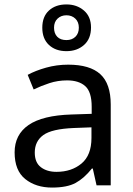

<svg xmlns="http://www.w3.org/2000/svg" viewBox="-20 -837 601 867"><path d="M288 -545Q386 -545 433 -502Q480 -459 480 -365V0H416L399 -76H395Q360 -32 321.5 -11Q283 10 215 10Q142 10 94 -28.5Q46 -67 46 -149Q46 -229 109 -272.5Q172 -316 303 -320L394 -323V-355Q394 -422 365 -448Q336 -474 283 -474Q241 -474 203 -461.5Q165 -449 132 -433L105 -499Q140 -518 188 -531.5Q236 -545 288 -545ZM314 -259Q214 -255 175.5 -227Q137 -199 137 -148Q137 -103 164.5 -82Q192 -61 235 -61Q303 -61 348 -98.5Q393 -136 393 -214V-262ZM280 -606Q231 -606 201 -634Q171 -662 171 -712Q171 -762 201 -789.5Q231 -817 280 -817Q327 -817 359 -789.5Q391 -762 391 -713Q391 -662 359.5 -634Q328 -606 280 -606ZM280 -656Q305 -656 320.5 -671Q336 -686 336 -712Q336 -738 320 -753Q304 -768 280 -768Q256 -768 240 -753Q224 -738 224 -712Q224 -686 238.5 -671Q253 -656 280 -656Z"/></svg>

Font: Noto Sans Linear A
Style: Regular
Weight: 400
Designer: Monotype Design Team
Foundry: Monotype Imaging Inc.
Version: Version 2.002; ttfautohint (v1.8.4.7-5d5b)